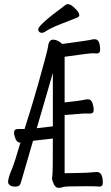

<svg xmlns="http://www.w3.org/2000/svg" viewBox="-20 -900 540 930"><path d="M183 -741Q174 -741 169.5 -746.5Q165 -752 165 -758Q165 -779 300 -878Q303 -880 308 -880Q319 -880 331.5 -870Q344 -860 354 -848Q364 -836 364 -826Q364 -820 357 -816Q313 -798 269.5 -781.5Q226 -765 196 -745Q189 -741 183 -741ZM264 10Q249 10 240.5 -8.5Q232 -27 232 -37Q232 -43 234 -54Q236 -69 236 -229L140 -218L81 -15Q76 4 56 4Q35 4 27 -3.5Q19 -11 19 -18Q19 -38 40 -87Q53 -120 78 -206L83 -208Q63 -208 55.5 -226.5Q48 -245 48 -258Q48 -275 67 -275H99Q132 -378 163 -486Q210 -653 213 -675Q216 -708 238 -708Q258 -708 282 -687Q406 -704 414 -706Q428 -710 439 -710Q465 -710 465 -658Q465 -641 449 -641L430 -642Q412 -642 293 -625V-404Q369 -412 380 -415Q396 -419 406 -419Q422 -419 428 -400.5Q434 -382 434 -368Q434 -350 417 -350H383L293 -343V-61L350 -62Q397 -62 449 -67Q478 -67 478 -14Q478 4 461 4L452 3Q437 2 397 2Q291 2 284.5 6Q278 10 264 10ZM158 -279 236 -288V-547Q233 -538 210 -457Q187 -376 158 -279Z"/></svg>

Font: Moon Stars Kai HW
Style: Regular
Weight: 400
Designer: GuiWonder
Version: Version 1.101